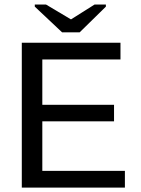

<svg xmlns="http://www.w3.org/2000/svg" viewBox="-20 -853 640 873"><path d="M79.1 0V-658.7H527.8V-582.5H172.4V-376.5H498.5V-301.3H172.4V-76.2H547.9V0ZM342.3 -706.1H262.2L138.2 -822.8V-832.5H189L302.2 -765.1H303.2L410.2 -832.5H461.4V-822.8Z"/></svg>

Font: Cousine
Style: Regular
Weight: 400
Monospace: yes
Designer: Steve Matteson
Foundry: Ascender Corporation
Version: Version 1.20